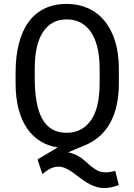

<svg xmlns="http://www.w3.org/2000/svg" viewBox="-20 -741 682 974"><path d="M272.9 6.8Q223.6 -0.5 184.1 -25.1Q144.5 -49.8 116.7 -90.8Q88.9 -131.8 74 -189Q59.1 -246.1 59.1 -318.4V-372.1Q59.1 -456.5 76.2 -521.7Q93.3 -586.9 126.2 -631.1Q159.2 -675.3 207.3 -698.2Q255.4 -721.2 317.4 -721.2Q377 -721.2 425.8 -699.7Q474.6 -678.2 509.5 -636.2Q544.4 -594.2 563.7 -532.7Q583 -471.2 583 -391.6V-318.4Q583 -200.2 540.5 -120.6Q498 -41 414.1 -5.4L325.7 31.7Q334 33.2 343.5 36.1Q353 39.1 364.7 44.4Q389.2 56.2 406.5 71.5Q423.8 86.9 439.9 100.6Q456.1 114.3 473.9 123.8Q491.7 133.3 517.1 133.3Q537.6 133.3 564.5 125.5L582.5 197.3Q562 205.6 544.2 209.2Q526.4 212.9 510.3 212.9Q483.9 212.9 461.7 204.8Q439.5 196.8 419.9 184.8Q400.4 172.9 382.6 158.7Q364.7 144.5 347.4 132.6Q330.1 120.6 312.5 112.5Q294.9 104.5 275.9 104.5Q257.8 104.5 238.3 113Q218.8 121.6 195.3 142.1L170.4 67.9ZM485.4 -392.6Q485.4 -454.1 473.9 -501Q462.4 -547.9 440.7 -579.3Q418.9 -610.8 387.9 -626.7Q356.9 -642.6 317.4 -642.6Q241.2 -642.6 198.7 -579.3Q156.2 -516.1 156.2 -392.6V-346.7Q156.2 -277.8 165.5 -225.6Q174.8 -173.3 194.3 -138.2Q213.9 -103 244.4 -85.2Q274.9 -67.4 317.4 -67.4Q396.5 -67.4 440.9 -130.1Q485.4 -192.9 485.4 -318.4Z"/></svg>

Font: Ufes Sans
Style: Regular
Weight: 400
Designer: Ricardo Esteves, Filipe Motta, Cassio Ferreira, Ana Quintelato & Breno Mello
Foundry: ProDesignUfes - Ricardo Esteves, Filipe Motta, Cassio Ferreira, Ana Quintelato & Breno Mello (This is a derivative work,
Version: Version 2.0